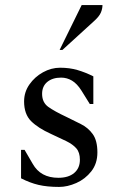

<svg xmlns="http://www.w3.org/2000/svg" viewBox="-20 -727 472 757"><path d="M213 10Q166 10 132 2Q98 -6 63 -24V-136H77L109 -81Q140 -26 210 -26Q250 -26 272.5 -45Q295 -64 295 -97Q295 -126 281 -142Q267 -158 241.5 -170.5Q216 -183 181 -199Q130 -222 102.5 -249.5Q75 -277 75 -327Q75 -364 96 -394Q117 -424 149.5 -442Q182 -460 217 -460Q254 -460 285 -451Q316 -442 348 -426V-317H334L301 -370Q284 -397 264 -409Q244 -421 221 -421Q187 -421 166.5 -404Q146 -387 146 -357Q146 -323 170.5 -305.5Q195 -288 242 -266Q270 -252 298.5 -238Q327 -224 345.5 -198.5Q364 -173 364 -126Q364 -82 340 -51.5Q316 -21 281 -5.5Q246 10 213 10ZM215 -530 302 -707H384Q384 -692 377.5 -677Q371 -662 351 -644L226 -530Z"/></svg>

Font: Spectral
Style: Regular
Weight: 400
Designer: Jean-Baptiste Levee
Foundry: Production Type
Version: Version 2.001